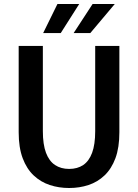

<svg xmlns="http://www.w3.org/2000/svg" viewBox="-20 -930 690 961"><path d="M326 11Q274.5 11 229 -4Q183.5 -19 148.5 -52Q113.5 -85 93.5 -138.2Q73.5 -191.5 73.5 -268V-700H194.5V-273.5Q194.5 -207 210.2 -165.2Q226 -123.5 255.5 -104Q285 -84.5 326 -84.5Q367.5 -84.5 396.5 -104Q425.5 -123.5 441 -165.2Q456.5 -207 456.5 -273.5V-700H577.5V-268Q577.5 -191.5 557.8 -138.2Q538 -85 503.2 -52Q468.5 -19 423.2 -4Q378 11 326 11ZM348.5 -764.5 443.5 -910H554.5L432 -764.5ZM196 -764.5 267.5 -910H376.5L284 -764.5Z"/></svg>

Font: Trispace Thin Medium
Style: Regular
Weight: 500
Version: Version 1.210